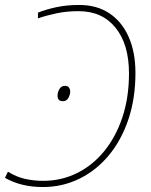

<svg xmlns="http://www.w3.org/2000/svg" viewBox="-24 -744 608 774"><path d="M295 -724Q367 -724 417.5 -690Q468 -656 495 -594.5Q522 -533 522 -450Q522 -347 493.5 -262.5Q465 -178 414 -117Q363 -56 295 -23Q227 10 149 10Q61 10 -4 -27L8 -52Q41 -31 76.5 -23Q112 -15 150 -15Q223 -15 286 -46Q349 -77 396 -134.5Q443 -192 469.5 -271.5Q496 -351 496 -448Q496 -565 442 -632Q388 -699 293 -699Q245 -699 204.5 -690.5Q164 -682 129 -670V-693Q161 -706 203 -715Q245 -724 295 -724ZM230 -336Q208 -336 208 -358Q208 -372 215.5 -385Q223 -398 238 -398Q249 -398 254 -391Q259 -384 259 -376Q259 -362 251.5 -349Q244 -336 230 -336Z"/></svg>

Font: Noto Sans Disp Thin
Style: Italic
Weight: 100
Italic angle: -12°
Designer: Monotype Design Team
Foundry: Monotype Imaging Inc.
Version: Version 2.000;GOOG;noto-source:20170915:90ef993387c0